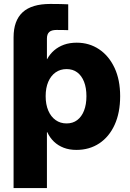

<svg xmlns="http://www.w3.org/2000/svg" viewBox="-20 -749 657 973"><path d="M48.8 -410.2V-559.6Q48.8 -644.5 94.7 -686.8Q140.6 -729 234.9 -729Q263.2 -729 286.6 -728.5Q310.1 -728 325.7 -727.1V-596.2Q315.9 -596.7 299.8 -596.9Q283.7 -597.2 266.1 -597.2Q241.2 -597.2 229.5 -586.7Q217.8 -576.2 217.8 -553.2V-410.2ZM48.8 204.1V-522.5H215.8V-449.2H218.8Q232.9 -475.1 254.4 -493.7Q275.9 -512.2 304.4 -522.5Q333 -532.7 368.7 -532.7Q432.1 -532.7 481.9 -499.5Q531.7 -466.3 560.3 -405.5Q588.9 -344.7 588.9 -261.7Q588.9 -177.7 561 -116.7Q533.2 -55.7 483.2 -22.5Q433.1 10.7 367.2 10.7Q331.5 10.7 303 -0.2Q274.4 -11.2 253.4 -31.2Q232.4 -51.3 219.7 -79.1H217.8V204.1ZM317.4 -123.5Q349.1 -123.5 371.3 -140.4Q393.6 -157.2 405.8 -188.2Q418 -219.2 418 -261.7Q418 -304.2 405.8 -335Q393.6 -365.7 371.3 -382.3Q349.1 -398.9 317.4 -398.9Q285.6 -398.9 261.7 -382.1Q237.8 -365.2 224.6 -334.5Q211.4 -303.7 211.4 -261.7Q211.4 -219.7 224.6 -188.7Q237.8 -157.7 261.7 -140.6Q285.6 -123.5 317.4 -123.5Z"/></svg>

Font: Inter 28pt ExtraBold
Style: Regular
Weight: 800
Designer: Rasmus Andersson
Foundry: rsms
Version: Version 4.001;git-66647c0bb